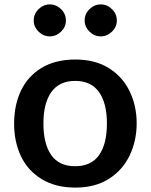

<svg xmlns="http://www.w3.org/2000/svg" viewBox="-20 -836 683 871"><path d="M44 0ZM44 -275Q44 -359 75 -424.5Q106 -490 168.5 -528Q231 -566 322 -566Q412 -566 474.5 -526.5Q537 -487 568.5 -421Q600 -355 600 -277Q600 -198 568.5 -131.5Q537 -65 474.5 -25Q412 15 322 15Q232 15 169 -23.5Q106 -62 75 -127.5Q44 -193 44 -275ZM465 -276Q465 -368 429 -418.5Q393 -469 321 -469Q249 -469 213 -418.5Q177 -368 177 -276Q177 -183 212.5 -132.5Q248 -82 321 -82Q394 -82 429.5 -132.5Q465 -183 465 -276ZM133 -743Q133 -773 155 -794.5Q177 -816 206 -816Q235 -816 257 -794.5Q279 -773 279 -743Q279 -714 257 -692.5Q235 -671 206 -671Q177 -671 155 -692.5Q133 -714 133 -743ZM364 -743Q364 -773 386 -794.5Q408 -816 437 -816Q466 -816 488 -794.5Q510 -773 510 -743Q510 -714 488 -692.5Q466 -671 437 -671Q408 -671 386 -692.5Q364 -714 364 -743Z"/></svg>

Font: MartelSansBold
Style: Bold
Weight: 700
Designer: Dan Reynolds and Mathieu Réguer
Foundry: Dan Reynolds and Mathieu Réguer
Version: Version 1.002; ttfautohint (v1.1) -l 5 -r 5 -G 72 -x 0 -D la